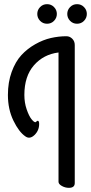

<svg xmlns="http://www.w3.org/2000/svg" viewBox="-20 -874 437 922"><path d="M339 -658V5Q339 28 311 28Q293 28 277 19Q261 10 261 -1V-622Q189 -613 143 -560.5Q97 -508 97 -418Q97 -381 108 -349Q119 -317 131 -302Q143 -287 150 -287Q152 -287 155 -290.5Q158 -294 161 -294Q168 -294 168 -279Q168 -247 145.5 -225.5Q123 -204 102 -219Q71 -240 44.5 -294.5Q18 -349 18 -418Q18 -479 36 -528.5Q54 -578 82.5 -609Q111 -640 149 -661.5Q187 -683 224.5 -691.5Q262 -700 299 -700Q315 -700 327 -688Q339 -676 339 -658ZM172.5 -774Q159 -788 159 -807Q159 -826 172.5 -840Q186 -854 206 -854Q226 -854 239.5 -840Q253 -826 253 -807Q253 -788 239.5 -774Q226 -760 206 -760Q186 -760 172.5 -774ZM316.5 -774Q303 -788 303 -807Q303 -826 316.5 -840Q330 -854 350 -854Q370 -854 383.5 -840Q397 -826 397 -807Q397 -788 383.5 -774Q370 -760 350 -760Q330 -760 316.5 -774Z"/></svg>

Font: Grand Hotel
Style: Regular
Weight: 400
Designer: Brian J. Bonislawsky & Jim Lyles for Astigmatic (AOETI)
Foundry: Astigmatic (AOETI)
Version: Version 001.000